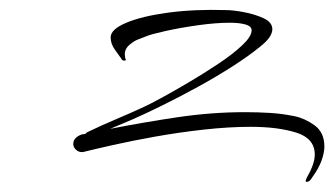

<svg xmlns="http://www.w3.org/2000/svg" viewBox="-20 -283 662 380"><path d="M587 77Q585 77 585 75Q585 73 588 67Q603 41 603 23Q603 -9 566.5 -20.5Q530 -32 476 -32Q433 -32 383.5 -26.5Q334 -21 286.5 -12.5Q239 -4 201.5 4.5Q164 13 144 18H142Q135 18 130 13Q125 8 125 2Q125 -11 142 -17Q144 -17 146 -17.5Q148 -18 149 -18L152 -21Q181 -35 209.5 -47Q238 -59 266 -72Q275 -76 299 -89Q323 -102 353.5 -120Q384 -138 412.5 -157Q441 -176 459.5 -193.5Q478 -211 478 -223Q478 -231 466 -234.5Q454 -238 435 -238Q407 -238 371.5 -233Q336 -228 307 -221.5Q278 -215 269 -211Q262 -208 253.5 -205Q245 -202 236 -194Q233 -192 230 -187Q227 -182 227 -176Q227 -169 229 -165Q229 -163 227 -163Q221 -163 220 -167Q216 -173 207.5 -184.5Q199 -196 199 -209Q199 -225 230 -238Q261 -251 313 -258Q365 -265 428 -263Q441 -263 462.5 -259Q484 -255 501.5 -247Q519 -239 519 -225Q519 -218 513.5 -209.5Q508 -201 494 -190Q472 -172 440 -151.5Q408 -131 371.5 -111Q335 -91 301.5 -74.5Q268 -58 243 -47L198 -28Q264 -41 331.5 -51Q399 -61 465 -61Q490 -61 514.5 -59.5Q539 -58 563 -53Q583 -49 602.5 -35Q622 -21 622 7Q622 19 616.5 34.5Q611 50 598 68Q593 77 587 77Z"/></svg>

Font: WindSong
Style: Regular
Weight: 400
Designer: Robert E. Leuschke
Foundry: Robert E. Leuschke
Version: Version 1.010; ttfautohint (v1.8.3)